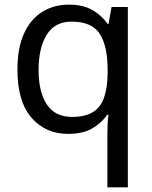

<svg xmlns="http://www.w3.org/2000/svg" viewBox="-20 -566 655 826"><path d="M442 11Q442 -7 443 -31Q444 -55 447 -72H441Q418 -38 377.5 -14Q337 10 273 10Q176 10 115.5 -59.5Q55 -129 55 -267Q55 -359 83 -421Q111 -483 161 -514.5Q211 -546 276 -546Q339 -546 379 -522Q419 -498 443 -463H447L460 -536H530V240H442ZM290 -63Q345 -63 378.5 -83Q412 -103 427 -144.5Q442 -186 443 -248V-266Q443 -368 409 -420.5Q375 -473 288 -473Q216 -473 181 -416.5Q146 -360 146 -265Q146 -170 181.5 -116.5Q217 -63 290 -63Z"/></svg>

Font: Noto Sans Hebrew
Style: Regular
Weight: 400
Designer: Monotype Design Team
Foundry: Monotype Imaging Inc.
Version: Version 2.003